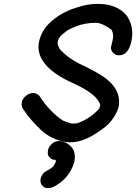

<svg xmlns="http://www.w3.org/2000/svg" viewBox="-20 -725 704 993"><path d="M344 11 324 10Q247 -2 193.5 -51.5Q140 -101 100 -160Q92 -172 92 -186Q92 -191 93 -197Q97 -215 113.5 -229Q130 -243 150 -244Q170 -244 183 -230Q240 -143 308 -100Q346 -86 354 -86Q368 -86 370.5 -86.5Q373 -87 377 -87Q441 -107 493 -163Q496 -171 498 -178V-184Q481 -240 355 -296Q179 -376 179 -483Q179 -497 182 -510Q194 -569 247 -616Q306 -666 380 -687Q433 -705 485 -705Q588 -705 637 -642Q664 -601 664 -552Q664 -533 660 -514Q645 -439 595 -439Q576 -439 564 -453Q554 -463 554 -478Q554 -481 555 -485L563 -519Q565 -529 565 -538Q565 -557 556 -572Q507 -607 476 -607Q418 -607 372 -588Q334 -573 321 -562Q317 -559 296 -542Q294 -538 290.5 -534.5Q287 -531 285.5 -528Q284 -525 282.5 -522.5Q281 -520 279 -513Q278 -507 278 -504V-501Q279 -499 279 -498Q279 -496 278 -495Q286 -478 286.5 -476.5Q287 -475 287 -474Q331 -421 417 -383Q450 -367 483 -348Q596 -286 596 -198Q596 -184 593 -169Q568 -94 497 -49Q415 11 344 11ZM229 248Q203 248 192 224Q189 217 189 208Q189 204 190 200Q196 172 222 158L238 149Q240 149 250.5 140Q261 131 262 124Q268 115 269 110V108Q269 102 263 101Q262 101 254.5 100.5Q247 100 235 87Q227 79 227 65Q227 59 228 53Q231 35 247.5 19.5Q264 4 286 4Q335 9 359 49Q367 64 367 86Q367 99 364 114Q338 200 256 242Q242 248 229 248Z"/></svg>

Font: Bad Comic
Style: Italic
Weight: 400
Italic angle: -11°
Designer: GGBotNet
Foundry: GGBotNet
Version: 0.95